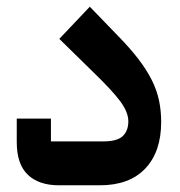

<svg xmlns="http://www.w3.org/2000/svg" viewBox="-20 -553 538 573"><path d="M156 0Q96 0 63 -31.5Q30 -63 30 -129V-199H132V-131H288Q330 -131 346.5 -147Q363 -163 363 -191Q363 -218 339 -250.5Q315 -283 258 -338L157 -437L248 -533L335 -443Q370 -407 394 -375.5Q418 -344 433 -314Q448 -284 454.5 -253.5Q461 -223 461 -189Q461 -100 413.5 -50Q366 0 278 0Z"/></svg>

Font: IBM Plex Sans Arabic SemiBold
Style: Regular
Weight: 600
Designer: Mike Abbink, Paul van der Laan, Pieter van Rosmalen, Wael Morcos, Khajak Apelian
Foundry: Bold Monday
Version: Version 1.1